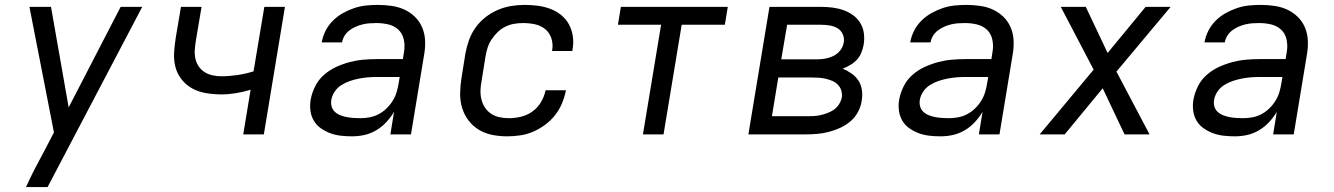

<svg xmlns="http://www.w3.org/2000/svg" viewBox="-20 -548 5440 783"><path d="M86 215Q103 177 122.5 139.5Q142 102 162 65L200 -8L100 -520H188L260 -110L472 -520H560L174 215Z M972 0 1002 -182Q972 -173 942 -168Q912 -163 883 -163Q852 -163 821.5 -168Q791 -173 765.5 -186.5Q740 -200 721.5 -223Q703 -246 695.5 -274.5Q688 -303 690 -334Q692 -365 697 -396L718 -520H802L779 -384Q776 -365 774.5 -346.5Q773 -328 776.5 -310.5Q780 -293 789.5 -278.5Q799 -264 813.5 -254.5Q828 -245 846 -241Q864 -237 882 -237Q915 -237 948.5 -242Q982 -247 1014 -257L1058 -520H1142L1056 0Z M1416 8Q1393 8 1370.5 5.5Q1348 3 1327.5 -4.5Q1307 -12 1289 -24.5Q1271 -37 1260 -55.5Q1249 -74 1246 -96.5Q1243 -119 1247 -142Q1252 -169 1265 -195.5Q1278 -222 1300.5 -242Q1323 -262 1350 -274.5Q1377 -287 1405 -294.5Q1433 -302 1461 -304.5Q1489 -307 1516 -307H1623L1628 -339Q1632 -364 1626.5 -388Q1621 -412 1604 -427.5Q1587 -443 1563.5 -448.5Q1540 -454 1515 -454Q1501 -454 1487 -453Q1473 -452 1458.5 -448.5Q1444 -445 1430.5 -439Q1417 -433 1405 -424Q1393 -415 1385 -402Q1377 -389 1375 -375H1292Q1296 -399 1307.5 -422Q1319 -445 1337.5 -463.5Q1356 -482 1378.5 -494.5Q1401 -507 1424.5 -515Q1448 -523 1472.5 -525.5Q1497 -528 1521 -528Q1549 -528 1577 -524Q1605 -520 1629 -509Q1653 -498 1672 -479.5Q1691 -461 1701.5 -436.5Q1712 -412 1713.5 -384Q1715 -356 1710 -327L1656 0H1572L1587 -92Q1574 -70 1555.5 -50Q1537 -30 1514 -16.5Q1491 -3 1466 2.5Q1441 8 1416 8ZM1449 -66Q1468 -66 1487 -69.5Q1506 -73 1523.5 -82Q1541 -91 1556 -105.5Q1571 -120 1581.5 -137Q1592 -154 1597.5 -172.5Q1603 -191 1606 -210L1610 -234H1515Q1497 -234 1479.5 -232.5Q1462 -231 1444 -227.5Q1426 -224 1408 -218Q1390 -212 1373 -201.5Q1356 -191 1345 -174.5Q1334 -158 1331 -140Q1329 -126 1332.5 -113.5Q1336 -101 1345.5 -92Q1355 -83 1368 -78Q1381 -73 1394 -70.5Q1407 -68 1421 -67Q1435 -66 1449 -66Z M2048 8Q2017 8 1987 2Q1957 -4 1932.5 -19Q1908 -34 1890.5 -57Q1873 -80 1864.5 -108.5Q1856 -137 1856.5 -168Q1857 -199 1862 -230L1878 -330Q1883 -357 1892.5 -384Q1902 -411 1919 -435Q1936 -459 1959.5 -477.5Q1983 -496 2010 -507.5Q2037 -519 2064.5 -523.5Q2092 -528 2119 -528Q2147 -528 2173.5 -524.5Q2200 -521 2224 -512Q2248 -503 2268 -487Q2288 -471 2300 -449Q2312 -427 2316 -400.5Q2320 -374 2315 -347L2314 -340H2231L2232 -344Q2236 -369 2228.5 -392Q2221 -415 2203 -429.5Q2185 -444 2161.5 -449Q2138 -454 2113 -454Q2096 -454 2077.5 -451Q2059 -448 2041.5 -439.5Q2024 -431 2010 -417.5Q1996 -404 1985 -387.5Q1974 -371 1968.5 -353.5Q1963 -336 1960 -318L1944 -218Q1940 -198 1939.5 -179Q1939 -160 1943.5 -142Q1948 -124 1958 -109Q1968 -94 1983 -84Q1998 -74 2017 -70Q2036 -66 2055 -66Q2080 -66 2105 -72Q2130 -78 2151.5 -93.5Q2173 -109 2186.5 -132Q2200 -155 2205 -180H2288Q2283 -154 2272.5 -128Q2262 -102 2244.5 -79.5Q2227 -57 2203.5 -39.5Q2180 -22 2154.5 -11Q2129 0 2102 4Q2075 8 2048 8Z M2602 0 2676 -447H2500L2512 -520H2948L2936 -447H2760L2686 0Z M3032 0 3118 -520H3329Q3353 -520 3376 -517Q3399 -514 3420 -506.5Q3441 -499 3459 -486Q3477 -473 3488.5 -454Q3500 -435 3503 -412Q3506 -389 3502 -365Q3499 -349 3492.5 -333Q3486 -317 3474.5 -304.5Q3463 -292 3447.5 -283Q3432 -274 3417 -268Q3436 -260 3453 -248Q3470 -236 3481 -219Q3492 -202 3495 -180.5Q3498 -159 3494 -137Q3491 -114 3479 -91.5Q3467 -69 3448 -53Q3429 -37 3406 -26.5Q3383 -16 3359.5 -10Q3336 -4 3313 -2Q3290 0 3266 0ZM3166 -306H3307Q3319 -306 3331 -307Q3343 -308 3354.5 -311Q3366 -314 3377 -319Q3388 -324 3397.5 -332.5Q3407 -341 3413 -352Q3419 -363 3421 -375Q3424 -392 3417 -408Q3410 -424 3396 -432.5Q3382 -441 3364.5 -444Q3347 -447 3329 -447H3190ZM3128 -74H3266Q3281 -74 3295 -74.5Q3309 -75 3323.5 -78Q3338 -81 3353 -86.5Q3368 -92 3380.5 -100.5Q3393 -109 3401.5 -122.5Q3410 -136 3413 -150Q3415 -165 3411 -178.5Q3407 -192 3397.5 -202Q3388 -212 3375.5 -217.5Q3363 -223 3349 -226.5Q3335 -230 3320 -231Q3305 -232 3290 -232H3154Z M3816 8Q3793 8 3770.5 5.5Q3748 3 3727.5 -4.5Q3707 -12 3689 -24.5Q3671 -37 3660 -55.5Q3649 -74 3646 -96.5Q3643 -119 3647 -142Q3652 -169 3665 -195.5Q3678 -222 3700.5 -242Q3723 -262 3750 -274.5Q3777 -287 3805 -294.5Q3833 -302 3861 -304.5Q3889 -307 3916 -307H4023L4028 -339Q4032 -364 4026.5 -388Q4021 -412 4004 -427.5Q3987 -443 3963.5 -448.5Q3940 -454 3915 -454Q3901 -454 3887 -453Q3873 -452 3858.5 -448.5Q3844 -445 3830.5 -439Q3817 -433 3805 -424Q3793 -415 3785 -402Q3777 -389 3775 -375H3692Q3696 -399 3707.5 -422Q3719 -445 3737.5 -463.5Q3756 -482 3778.5 -494.5Q3801 -507 3824.5 -515Q3848 -523 3872.5 -525.5Q3897 -528 3921 -528Q3949 -528 3977 -524Q4005 -520 4029 -509Q4053 -498 4072 -479.5Q4091 -461 4101.5 -436.5Q4112 -412 4113.5 -384Q4115 -356 4110 -327L4056 0H3972L3987 -92Q3974 -70 3955.5 -50Q3937 -30 3914 -16.5Q3891 -3 3866 2.5Q3841 8 3816 8ZM3849 -66Q3868 -66 3887 -69.5Q3906 -73 3923.5 -82Q3941 -91 3956 -105.5Q3971 -120 3981.5 -137Q3992 -154 3997.5 -172.5Q4003 -191 4006 -210L4010 -234H3915Q3897 -234 3879.5 -232.5Q3862 -231 3844 -227.5Q3826 -224 3808 -218Q3790 -212 3773 -201.5Q3756 -191 3745 -174.5Q3734 -158 3731 -140Q3729 -126 3732.5 -113.5Q3736 -101 3745.5 -92Q3755 -83 3768 -78Q3781 -73 3794 -70.5Q3807 -68 3821 -67Q3835 -66 3849 -66Z M4220 0 4440 -264 4306 -520H4408L4497 -332L4652 -520H4754L4533 -256L4668 0H4566L4477 -188L4322 0Z M5016 8Q4993 8 4970.5 5.5Q4948 3 4927.5 -4.5Q4907 -12 4889 -24.5Q4871 -37 4860 -55.5Q4849 -74 4846 -96.5Q4843 -119 4847 -142Q4852 -169 4865 -195.5Q4878 -222 4900.5 -242Q4923 -262 4950 -274.5Q4977 -287 5005 -294.5Q5033 -302 5061 -304.5Q5089 -307 5116 -307H5223L5228 -339Q5232 -364 5226.5 -388Q5221 -412 5204 -427.5Q5187 -443 5163.5 -448.5Q5140 -454 5115 -454Q5101 -454 5087 -453Q5073 -452 5058.5 -448.5Q5044 -445 5030.5 -439Q5017 -433 5005 -424Q4993 -415 4985 -402Q4977 -389 4975 -375H4892Q4896 -399 4907.5 -422Q4919 -445 4937.5 -463.5Q4956 -482 4978.5 -494.5Q5001 -507 5024.5 -515Q5048 -523 5072.5 -525.5Q5097 -528 5121 -528Q5149 -528 5177 -524Q5205 -520 5229 -509Q5253 -498 5272 -479.5Q5291 -461 5301.5 -436.5Q5312 -412 5313.5 -384Q5315 -356 5310 -327L5256 0H5172L5187 -92Q5174 -70 5155.5 -50Q5137 -30 5114 -16.5Q5091 -3 5066 2.5Q5041 8 5016 8ZM5049 -66Q5068 -66 5087 -69.5Q5106 -73 5123.5 -82Q5141 -91 5156 -105.5Q5171 -120 5181.5 -137Q5192 -154 5197.5 -172.5Q5203 -191 5206 -210L5210 -234H5115Q5097 -234 5079.5 -232.5Q5062 -231 5044 -227.5Q5026 -224 5008 -218Q4990 -212 4973 -201.5Q4956 -191 4945 -174.5Q4934 -158 4931 -140Q4929 -126 4932.5 -113.5Q4936 -101 4945.5 -92Q4955 -83 4968 -78Q4981 -73 4994 -70.5Q5007 -68 5021 -67Q5035 -66 5049 -66Z"/></svg>

Font: Iosevka Extended Oblique
Style: Regular
Weight: 400
Width: 7
Italic angle: -9°
Monospace: yes
Designer: Belleve Invis
Foundry: Belleve Invis
Version: Version 32.0.1; ttfautohint (v1.8.4)